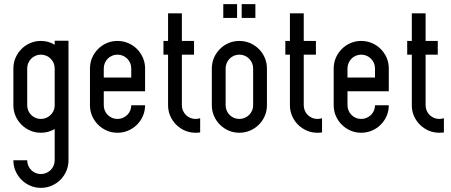

<svg xmlns="http://www.w3.org/2000/svg" viewBox="-20 -634 2152 917"><path d="M175.3 -438.5Q211.4 -438.5 241.2 -420.4V-439.5H307.1V0H241.2V-17.6Q226.6 -9.3 210.2 -4.6Q193.8 0 175.3 0Q147.9 0 124.3 -10.3Q100.6 -20.5 82.5 -38.6Q64.5 -56.6 54.2 -80.3Q43.9 -104 43.9 -131.3V-307.1Q43.9 -334 54.2 -357.9Q64.5 -381.8 82.5 -399.9Q100.6 -418 124.3 -428.2Q147.9 -438.5 175.3 -438.5ZM109.9 -131.3Q109.9 -117.7 115 -105.7Q120.1 -93.8 128.9 -85Q137.7 -76.2 149.7 -71Q161.6 -65.9 175.3 -65.9Q188.5 -65.9 200.2 -70.8Q211.9 -75.7 220.9 -84.2Q230 -92.8 235.4 -104Q240.7 -115.2 241.2 -128.4V-307.1Q241.2 -320.8 236.1 -332.8Q231 -344.7 221.9 -353.8Q212.9 -362.8 200.9 -367.9Q189 -373 175.3 -373Q161.6 -373 149.7 -367.9Q137.7 -362.8 128.9 -353.8Q120.1 -344.7 115 -332.8Q109.9 -320.8 109.9 -307.1ZM307.1 131.3Q307.1 158.7 296.9 182.6Q286.6 206.5 268.6 224.6Q250.5 242.7 226.6 252.9Q202.6 263.2 175.3 263.2Q147.9 263.2 124.3 252.9Q100.6 242.7 82.5 224.6Q64.5 206.5 54.2 182.6Q43.9 158.7 43.9 131.3H109.9Q109.9 145 115 157Q120.1 168.9 128.9 178Q137.7 187 149.7 192.1Q161.6 197.3 175.3 197.3Q189 197.3 200.9 192.1Q212.9 187 221.9 178Q231 168.9 236.1 157Q241.2 145 241.2 131.3V0H307.1Z M541 -438.5Q568.4 -438.5 592.3 -428.2Q616.2 -418 634.3 -399.9Q652.3 -381.8 662.6 -357.9Q672.9 -334 672.9 -307.1V-198.2H475.6V-131.3Q475.6 -117.7 480.7 -105.7Q485.8 -93.8 494.6 -85Q503.4 -76.2 515.4 -71Q527.3 -65.9 541 -65.9Q554.7 -65.9 566.7 -71Q578.6 -76.2 587.6 -85Q596.7 -93.8 601.8 -105.7Q606.9 -117.7 606.9 -131.3H672.9Q672.9 -104 662.6 -80.3Q652.3 -56.6 634.3 -38.6Q616.2 -20.5 592.3 -10.3Q568.4 0 541 0Q513.7 0 490 -10.3Q466.3 -20.5 448.2 -38.6Q430.2 -56.6 419.9 -80.3Q409.7 -104 409.7 -131.3V-307.1Q409.7 -334 419.9 -357.9Q430.2 -381.8 448.2 -399.9Q466.3 -418 490 -428.2Q513.7 -438.5 541 -438.5ZM475.6 -263.7H606.9V-307.1Q606.9 -320.8 601.8 -332.8Q596.7 -344.7 587.6 -353.8Q578.6 -362.8 566.7 -367.9Q554.7 -373 541 -373Q527.3 -373 515.4 -367.9Q503.4 -362.8 494.6 -353.8Q485.8 -344.7 480.7 -332.8Q475.6 -320.8 475.6 -307.1Z M848.6 -131.3Q848.6 -117.7 853.8 -105.7Q858.9 -93.8 867.7 -85Q876.5 -76.2 888.4 -71Q900.4 -65.9 914.1 -65.9Q919.4 -65.9 925.3 -66.9Q931.2 -67.9 936 -69.3V-1.5Q924.8 0 914.1 0Q886.7 0 863 -10.3Q839.4 -20.5 821.3 -38.6Q803.2 -56.6 793 -80.3Q782.7 -104 782.7 -131.3V-373H760.7V-438.5H782.7V-570.3H848.6V-438.5H906.7V-373H848.6Z M1123 -438.5Q1150.4 -438.5 1174.3 -428.2Q1198.2 -418 1216.3 -399.9Q1234.4 -381.8 1244.6 -357.9Q1254.9 -334 1254.9 -307.1V-131.3Q1254.9 -104 1244.6 -80.3Q1234.4 -56.6 1216.3 -38.6Q1198.2 -20.5 1174.3 -10.3Q1150.4 0 1123 0Q1095.7 0 1072 -10.3Q1048.3 -20.5 1030.3 -38.6Q1012.2 -56.6 1002 -80.3Q991.7 -104 991.7 -131.3V-307.1Q991.7 -334 1002 -357.9Q1012.2 -381.8 1030.3 -399.9Q1048.3 -418 1072 -428.2Q1095.7 -438.5 1123 -438.5ZM1057.6 -131.3Q1057.6 -117.7 1062.7 -105.7Q1067.9 -93.8 1076.7 -85Q1085.4 -76.2 1097.4 -71Q1109.4 -65.9 1123 -65.9Q1136.7 -65.9 1148.7 -71Q1160.6 -76.2 1169.7 -85Q1178.7 -93.8 1183.8 -105.7Q1189 -117.7 1189 -131.3V-307.1Q1189 -320.8 1183.8 -332.8Q1178.7 -344.7 1169.7 -353.8Q1160.6 -362.8 1148.7 -367.9Q1136.7 -373 1123 -373Q1109.4 -373 1097.4 -367.9Q1085.4 -362.8 1076.7 -353.8Q1067.9 -344.7 1062.7 -332.8Q1057.6 -320.8 1057.6 -307.1ZM1112.3 -614.3V-548.3H1046.4V-614.3ZM1199.7 -614.3V-548.3H1134.3V-614.3Z M1430.7 -131.3Q1430.7 -117.7 1435.8 -105.7Q1440.9 -93.8 1449.7 -85Q1458.5 -76.2 1470.5 -71Q1482.4 -65.9 1496.1 -65.9Q1501.5 -65.9 1507.3 -66.9Q1513.2 -67.9 1518.1 -69.3V-1.5Q1506.8 0 1496.1 0Q1468.8 0 1445.1 -10.3Q1421.4 -20.5 1403.3 -38.6Q1385.3 -56.6 1375 -80.3Q1364.7 -104 1364.7 -131.3V-373H1342.8V-438.5H1364.7V-570.3H1430.7V-438.5H1488.8V-373H1430.7Z M1705.1 -438.5Q1732.4 -438.5 1756.3 -428.2Q1780.3 -418 1798.3 -399.9Q1816.4 -381.8 1826.7 -357.9Q1836.9 -334 1836.9 -307.1V-198.2H1639.6V-131.3Q1639.6 -117.7 1644.8 -105.7Q1649.9 -93.8 1658.7 -85Q1667.5 -76.2 1679.4 -71Q1691.4 -65.9 1705.1 -65.9Q1718.8 -65.9 1730.7 -71Q1742.7 -76.2 1751.7 -85Q1760.7 -93.8 1765.9 -105.7Q1771 -117.7 1771 -131.3H1836.9Q1836.9 -104 1826.7 -80.3Q1816.4 -56.6 1798.3 -38.6Q1780.3 -20.5 1756.3 -10.3Q1732.4 0 1705.1 0Q1677.7 0 1654.1 -10.3Q1630.4 -20.5 1612.3 -38.6Q1594.2 -56.6 1584 -80.3Q1573.7 -104 1573.7 -131.3V-307.1Q1573.7 -334 1584 -357.9Q1594.2 -381.8 1612.3 -399.9Q1630.4 -418 1654.1 -428.2Q1677.7 -438.5 1705.1 -438.5ZM1639.6 -263.7H1771V-307.1Q1771 -320.8 1765.9 -332.8Q1760.7 -344.7 1751.7 -353.8Q1742.7 -362.8 1730.7 -367.9Q1718.8 -373 1705.1 -373Q1691.4 -373 1679.4 -367.9Q1667.5 -362.8 1658.7 -353.8Q1649.9 -344.7 1644.8 -332.8Q1639.6 -320.8 1639.6 -307.1Z M2012.7 -131.3Q2012.7 -117.7 2017.8 -105.7Q2022.9 -93.8 2031.7 -85Q2040.5 -76.2 2052.5 -71Q2064.5 -65.9 2078.1 -65.9Q2083.5 -65.9 2089.4 -66.9Q2095.2 -67.9 2100.1 -69.3V-1.5Q2088.9 0 2078.1 0Q2050.8 0 2027.1 -10.3Q2003.4 -20.5 1985.4 -38.6Q1967.3 -56.6 1957 -80.3Q1946.8 -104 1946.8 -131.3V-373H1924.8V-438.5H1946.8V-570.3H2012.7V-438.5H2070.8V-373H2012.7Z"/></svg>

Font: Aeronef
Style: Regular
Weight: 400
Designer: Peter Wiegel - CAT-Fonts Germany
Foundry: CAT-Fonts, Peter Wiegel
Version: Version 0.002